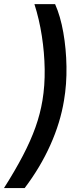

<svg xmlns="http://www.w3.org/2000/svg" viewBox="-67 -791 410 948"><path d="M-47.4 137.7Q7.8 50.8 46.1 -22.7Q84.5 -96.2 108.2 -162.8Q131.8 -229.5 142.6 -294.9Q154.8 -368.2 153.6 -449.7Q152.3 -531.2 139.6 -613.3Q127 -695.3 103 -770.5H205.1Q231.4 -711.4 245.6 -630.6Q259.8 -549.8 261.2 -462.6Q262.7 -375.5 249 -294.9Q231 -185.1 181.6 -75Q132.3 35.2 54.7 137.7Z"/></svg>

Font: Inter Tight Medium
Style: Italic
Weight: 500
Italic angle: -9.39999°
Designer: Rasmus Andersson
Foundry: rsms
Version: Version 3.004